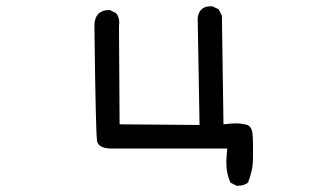

<svg xmlns="http://www.w3.org/2000/svg" viewBox="-20 -492 1040 610"><path d="M737 98H731L712 88Q699 59 699 24Q699 15 702 -20H337Q293 -20 288.5 -43.5Q284 -67 280 -413Q280 -433 292 -448Q306 -460 324 -460H329L349 -450Q359 -437 359 -420L358 -409L360 -97L614 -95L608 -435Q613 -472 649 -472H655L675 -462L685 -442L690 -97Q713 -100 731 -100Q746 -100 762.5 -96Q779 -92 782 -69Q784 -52 784 -21Q784 -11 783.5 19Q783 49 768 88Q756 98 737 98Z"/></svg>

Font: Xiaolai Mono SC
Style: Regular
Weight: 400
Monospace: yes
Designer: LXGW / Nozomi Seto
Version: Version 3.113;September 30, 2024